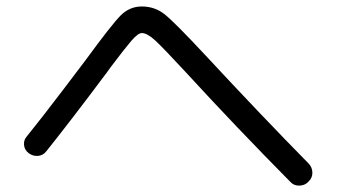

<svg xmlns="http://www.w3.org/2000/svg" viewBox="-20 -647 1040 593"><path d="M63.5 -226.6Q105.5 -278.3 173.8 -368.2Q242.2 -458 244.1 -460.9Q326.2 -573.2 353.5 -600.1Q380.9 -627 418 -627Q458 -627 488.3 -603Q518.6 -579.1 613.3 -477.5Q792 -285.2 932.6 -142.6Q944.3 -130.9 944.8 -114.3Q945.3 -97.7 932.6 -85.9Q921.9 -74.2 904.8 -73.7Q887.7 -73.2 877 -85Q708 -255.9 555.7 -421.9Q485.4 -498 460 -521.5Q434.6 -544.9 418 -544.9Q406.2 -544.9 385.7 -521Q365.2 -497.1 323.2 -441.4Q315.4 -430.7 310.5 -423.8Q197.3 -272.5 123 -179.7Q113.3 -167 97.7 -165.5Q82 -164.1 68.8 -173.8Q55.7 -183.6 54.2 -199.2Q52.7 -214.8 63.5 -226.6Z"/></svg>

Font: Rounded Mgen+ 1m regular
Style: Regular
Weight: 400
Designer: [Source Han Sans]
Ryoko NISHIZUKA  (kana & ideographs); Paul D. Hunt (Latin, Greek & Cyrillic); Wenlong ZHANG  (bopomofo
Version: Version 1.059.20150602